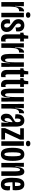

<svg xmlns="http://www.w3.org/2000/svg" viewBox="1862 -2582 731 4495"><g transform="rotate(90 2227.5 -334.5)"><path d="M29 0V-269L27 -528H127L117 -323H126Q130 -402 145.5 -447.5Q161 -493 184 -512.5Q207 -532 235 -532Q243 -532 247 -531L242 -413Q236 -415 226 -415Q181 -415 158 -366Q135 -317 135 -208V0Z M279 0V-528H384V0ZM331 -576Q301 -576 284 -589Q267 -602 267 -628Q267 -653 284 -666.5Q301 -680 331 -680Q362 -680 379 -666.5Q396 -653 396 -628Q396 -602 379 -589Q362 -576 331 -576Z M579 11Q510 11 474.5 -20Q439 -51 431 -99Q423 -147 437 -198L531 -208Q526 -172 527.5 -140Q529 -108 541 -87.5Q553 -67 580 -67Q624 -67 624 -124Q624 -166 598.5 -191.5Q573 -217 534 -244Q510 -260 485.5 -280Q461 -300 444.5 -329Q428 -358 428 -401Q428 -463 466 -501Q504 -539 576 -539Q650 -539 688.5 -491Q727 -443 713 -347L620 -334Q625 -363 623 -391.5Q621 -420 609.5 -439Q598 -458 575 -458Q555 -458 542.5 -441.5Q530 -425 530 -401Q530 -366 553 -344.5Q576 -323 608 -302Q636 -284 663.5 -260.5Q691 -237 709.5 -204.5Q728 -172 728 -125Q728 -63 690.5 -26Q653 11 579 11Z M902 7Q844 7 813.5 -28Q783 -63 783 -129V-443H745V-520H759Q786 -520 795.5 -532Q805 -544 808 -570L815 -630H886V-528H951V-441H886V-156Q886 -124 894.5 -109.5Q903 -95 919 -95Q925 -95 933.5 -97.5Q942 -100 952 -106V-1Q939 4 926.5 5.5Q914 7 902 7Z M995 0V-269L993 -528H1093L1083 -323H1092Q1096 -402 1111.5 -447.5Q1127 -493 1150 -512.5Q1173 -532 1201 -532Q1209 -532 1213 -531L1208 -413Q1202 -415 1192 -415Q1147 -415 1124 -366Q1101 -317 1101 -208V0Z M1345 11Q1292 11 1267.5 -36Q1243 -83 1243 -183V-528H1349V-202Q1349 -141 1356.5 -114.5Q1364 -88 1385 -88Q1418 -88 1428.5 -149.5Q1439 -211 1439 -317V-528H1544V-272L1546 0H1452L1461 -197H1453Q1449 -114 1434 -69Q1419 -24 1396 -6.5Q1373 11 1345 11Z M1736 7Q1678 7 1647.5 -28Q1617 -63 1617 -129V-443H1579V-520H1593Q1620 -520 1629.5 -532Q1639 -544 1642 -570L1649 -630H1720V-528H1785V-441H1720V-156Q1720 -124 1728.5 -109.5Q1737 -95 1753 -95Q1759 -95 1767.5 -97.5Q1776 -100 1786 -106V-1Q1773 4 1760.5 5.5Q1748 7 1736 7Z M1967 7Q1909 7 1878.5 -28Q1848 -63 1848 -129V-443H1810V-520H1824Q1851 -520 1860.5 -532Q1870 -544 1873 -570L1880 -630H1951V-528H2016V-441H1951V-156Q1951 -124 1959.5 -109.5Q1968 -95 1984 -95Q1990 -95 1998.5 -97.5Q2007 -100 2017 -106V-1Q2004 4 1991.5 5.5Q1979 7 1967 7Z M2158 11Q2105 11 2080.5 -36Q2056 -83 2056 -183V-528H2162V-202Q2162 -141 2169.5 -114.5Q2177 -88 2198 -88Q2231 -88 2241.5 -149.5Q2252 -211 2252 -317V-528H2357V-272L2359 0H2265L2274 -197H2266Q2262 -114 2247 -69Q2232 -24 2209 -6.5Q2186 11 2158 11Z M2415 0V-269L2413 -528H2513L2503 -323H2512Q2516 -402 2531.5 -447.5Q2547 -493 2570 -512.5Q2593 -532 2621 -532Q2629 -532 2633 -531L2628 -413Q2622 -415 2612 -415Q2567 -415 2544 -366Q2521 -317 2521 -208V0Z M2739 11Q2696 11 2669 -22.5Q2642 -56 2642 -115Q2642 -169 2663 -201.5Q2684 -234 2715 -253.5Q2746 -273 2776 -289Q2803 -304 2817 -315Q2831 -326 2835.5 -338.5Q2840 -351 2840 -371Q2840 -452 2798 -452Q2743 -452 2757 -319L2655 -331Q2648 -431 2686 -485Q2724 -539 2803 -539Q2944 -539 2944 -343V-222Q2944 -166 2944.5 -110.5Q2945 -55 2945 0H2849Q2851 -41 2853 -82Q2855 -123 2858 -164H2850Q2840 -74 2811.5 -31.5Q2783 11 2739 11ZM2779 -77Q2798 -77 2811 -101.5Q2824 -126 2831.5 -161.5Q2839 -197 2839 -228V-266Q2819 -251 2797 -236Q2775 -221 2760 -198.5Q2745 -176 2745 -136Q2745 -103 2755.5 -90Q2766 -77 2779 -77Z M2979 0V-87L3140 -437V-442H2983V-528H3249V-440L3088 -91V-87H3247V0Z M3288 0V-528H3393V0ZM3340 -576Q3310 -576 3293 -589Q3276 -602 3276 -628Q3276 -653 3293 -666.5Q3310 -680 3340 -680Q3371 -680 3388 -666.5Q3405 -653 3405 -628Q3405 -602 3388 -589Q3371 -576 3340 -576Z M3591 11Q3508 11 3474 -58Q3440 -127 3440 -262Q3440 -404 3476.5 -471.5Q3513 -539 3593 -539Q3676 -539 3711 -472.5Q3746 -406 3746 -264Q3746 -123 3709.5 -56Q3673 11 3591 11ZM3593 -72Q3618 -72 3628.5 -115Q3639 -158 3639 -264Q3639 -369 3629.5 -412.5Q3620 -456 3593 -456Q3566 -456 3556 -412Q3546 -368 3546 -261Q3546 -157 3556.5 -114.5Q3567 -72 3593 -72Z M3794 0V-292L3792 -528H3887L3877 -332H3886Q3889 -411 3904 -456Q3919 -501 3943 -520Q3967 -539 3998 -539Q4049 -539 4073 -490.5Q4097 -442 4097 -337V0H3991V-317Q3991 -382 3983.5 -410.5Q3976 -439 3956 -439Q3934 -439 3921.5 -408.5Q3909 -378 3904 -328Q3899 -278 3899 -221V0Z M4298 11Q4208 11 4175 -55Q4142 -121 4142 -247Q4142 -305 4147.5 -358Q4153 -411 4169.5 -451.5Q4186 -492 4216.5 -515.5Q4247 -539 4296 -539Q4358 -539 4389.5 -502.5Q4421 -466 4430 -404.5Q4439 -343 4430 -266L4247 -260Q4247 -156 4259 -114.5Q4271 -73 4298 -73Q4326 -73 4334 -110.5Q4342 -148 4336 -208L4434 -198Q4442 -140 4432.5 -92.5Q4423 -45 4390.5 -17Q4358 11 4298 11ZM4296 -452Q4269 -452 4259.5 -415Q4250 -378 4248 -318L4334 -320Q4337 -385 4329 -418.5Q4321 -452 4296 -452Z"/></g></svg>

Font: Bricolage Grotesque 96pt Condensed Medium
Style: Regular
Weight: 500
Width: 3
Designer: Mathieu Triay
Foundry: Atelier Triay
Version: Version 1.001; ttfautohint (v1.8.4.7-5d5b);gftools[0.9.33.de